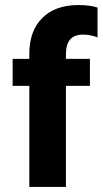

<svg xmlns="http://www.w3.org/2000/svg" viewBox="-20 -740 406 760"><path d="M336 -400H241V0H96V-400H30V-507H96V-526Q96 -618 147.5 -669Q199 -720 290 -720Q337 -720 366 -710V-592Q338 -603 308 -603Q241 -603 241 -526V-507H336Z"/></svg>

Font: Hind Vadodara
Style: Bold
Weight: 700
Designer: Hitesh Malaviya
Foundry: Indian Type Foundry
Version: Version 0.702;PS 1.0;hotconv 1.0.81;makeotf.lib2.5.63406